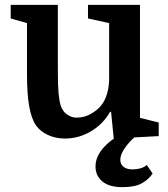

<svg xmlns="http://www.w3.org/2000/svg" viewBox="-20 -560 692 790"><path d="M218 -540V-272Q218 -208 221 -176Q224 -144 230 -125Q238 -101 256.5 -88.5Q275 -76 294 -76Q321 -76 343 -86Q365 -96 384 -113Q425 -150 429 -228V-465L342 -484V-540H556V-75L633 -56V0L448 10L437 -100H433Q404 -49 354 -19.5Q304 10 247 10Q209 10 177.5 -4.5Q146 -19 128 -44Q109 -72 100 -123Q91 -174 91 -259V-465L24 -484V-540ZM484 210Q429 210 401 186.5Q373 163 373 125Q373 50 487 -14H558Q543 -5 523.5 14Q504 33 489.5 55.5Q475 78 475 98Q475 116 488.5 126.5Q502 137 525 137Q541 137 556.5 133Q572 129 584 119L608 154Q591 179 563 194.5Q535 210 484 210Z"/></svg>

Font: Domine
Style: Bold
Weight: 700
Designer: Pablo Impallari, Rodrigo Fuenzalida, Brenda Gallo
Foundry: Pablo Impallari, Rodrigo Fuenzalida, Brenda Gallo
Version: Version 2.000